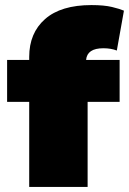

<svg xmlns="http://www.w3.org/2000/svg" viewBox="-20 -736 508 756"><path d="M451 -500V-335H325V0H95V-335H8V-500H95V-512Q95 -606 157.5 -661Q220 -716 340 -716Q390 -716 421 -708.5Q452 -701 468 -694L440 -537Q417 -546 387 -546Q323 -546 319 -500Z"/></svg>

Font: Prodigy Sans Black
Style: Regular
Weight: 900
Designer: Wei Huang
Foundry: Wei Huang
Version: Version 1.003; ttfautohint (v1.8.3)